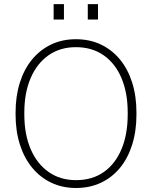

<svg xmlns="http://www.w3.org/2000/svg" viewBox="-20 -914 762 944"><path d="M354 10.3Q287.1 10.3 232.4 -15.6Q177.7 -41.5 138.4 -89.1Q99.1 -136.7 77.9 -203.1Q56.6 -269.5 56.6 -351.1V-359.9Q56.6 -441.4 77.6 -507.8Q98.6 -574.2 137.9 -621.8Q177.2 -669.4 231.7 -695.3Q286.1 -721.2 353 -721.2Q420.9 -721.2 475.6 -695.3Q530.3 -669.4 569.6 -621.8Q608.9 -574.2 629.9 -507.8Q650.9 -441.4 650.9 -359.9V-351.1Q650.9 -269.5 629.9 -202.9Q608.9 -136.2 570.1 -88.9Q531.2 -41.5 476.3 -15.6Q421.4 10.3 354 10.3ZM354 -28.3Q433.6 -28.3 490.5 -68.4Q547.4 -108.4 577.6 -181.2Q607.9 -253.9 607.9 -351.1V-360.8Q607.9 -457.5 577.4 -529.8Q546.9 -602.1 489.7 -642.1Q432.6 -682.1 353 -682.1Q275.4 -682.1 218.5 -642.1Q161.6 -602.1 130.6 -529.8Q99.6 -457.5 99.6 -360.8V-351.1Q99.6 -253.9 130.6 -181.4Q161.6 -108.9 218.8 -68.6Q275.9 -28.3 354 -28.3ZM411.6 -817.9V-893.6H461.9V-817.9ZM243.7 -817.9V-893.6H294.4V-817.9Z"/></svg>

Font: Roboto Slab ExtraLight
Style: Regular
Weight: 250
Designer: Google
Version: Version 2.000; ttfautohint (v1.8.1.43-b0c9)